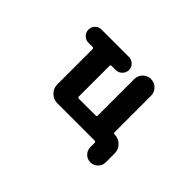

<svg xmlns="http://www.w3.org/2000/svg" viewBox="-111 -835 1221 1221"><g transform="rotate(45 500.0 -224.5)"><path d="M704.1 30.3V-7.8Q704.1 -17.6 694.3 -17.6H358.4Q323.2 -17.6 298.3 -42.5Q273.4 -67.4 273.4 -102.5V-419.9Q273.4 -429.7 263.7 -429.7H225.6Q201.2 -429.7 184.1 -447.3Q167 -464.8 167 -489.3Q167 -513.7 184.1 -530.8Q201.2 -547.9 225.6 -547.9H471.7Q496.1 -547.9 513.7 -530.8Q531.2 -513.7 531.2 -489.3Q531.2 -464.8 513.7 -447.3Q496.1 -429.7 471.7 -429.7H434.6Q424.8 -429.7 424.8 -419.9V-144.5Q424.8 -134.8 434.6 -134.8H585.9Q595.7 -134.8 595.7 -144.5V-472.7Q595.7 -503.9 617.7 -525.9Q639.6 -547.9 670.9 -547.9Q702.1 -547.9 724.1 -525.9Q746.1 -503.9 746.1 -472.7V-144.5Q746.1 -134.8 755.9 -134.8H756.8Q792 -134.8 816.9 -109.9Q841.8 -85 841.8 -49.8V30.3Q841.8 59.6 821.3 79.6Q800.8 99.6 772.5 99.6Q744.1 99.6 724.1 79.6Q704.1 59.6 704.1 30.3Z"/></g></svg>

Font: Rounded-X Mgen+ 1m bold
Style: Bold
Weight: 700
Designer: [Source Han Sans]
Ryoko NISHIZUKA  (kana & ideographs); Paul D. Hunt (Latin, Greek & Cyrillic); Wenlong ZHANG  (bopomofo
Version: Version 1.059.20150602